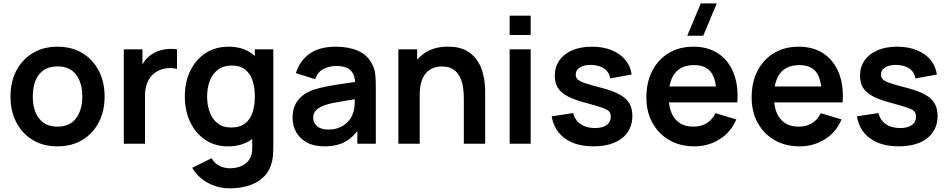

<svg xmlns="http://www.w3.org/2000/svg" viewBox="-20 -822 5422 1098"><path d="M308.7 15Q227.4 15 167 -21.5Q106.6 -58 73.3 -122.3Q40 -186.6 40 -270.2Q40 -354.8 74 -419Q108 -483.2 168.5 -519.1Q228.9 -555 308.7 -555Q390 -555 450.6 -518.5Q511.2 -482.1 544.7 -417.9Q578.2 -353.7 578.2 -270.2Q578.2 -185.9 544.5 -121.7Q510.8 -57.4 450.1 -21.2Q389.4 15 308.7 15ZM308.7 -97.8Q380.2 -97.8 415.5 -146Q450.7 -194.2 450.7 -270.2Q450.7 -348.6 415 -395.4Q379.3 -442.2 308.7 -442.2Q260.2 -442.2 229 -420.3Q197.8 -398.5 182.6 -359.8Q167.5 -321.2 167.5 -270.2Q167.5 -191.4 203.3 -144.6Q239.2 -97.8 308.7 -97.8Z M688 0V-540H794.5V-408.5L781.5 -425.5Q791.7 -452.5 808.4 -474.8Q825.2 -497.2 848.5 -511.7Q868.4 -525.2 892.6 -532.8Q916.8 -540.2 942.3 -542Q967.8 -543.8 992.2 -540V-427.5Q967.8 -434.6 936.8 -431.9Q905.8 -429.2 880.3 -414.7Q855.6 -401.1 839.9 -380.1Q824.2 -359.2 816.7 -332.4Q809.2 -305.7 809.2 -274.3V0Z M1293.8 255Q1249 255 1207.8 240.9Q1166.7 226.8 1133.6 200.5Q1100.5 174.2 1079.3 137.5L1190.5 82.5Q1205.8 111.8 1234.2 126Q1262.6 140.3 1294.7 140.3Q1332.2 140.3 1361.5 127.2Q1390.8 114.2 1407 88.3Q1423.3 62.5 1422.5 24.2V-129.7H1437.3V-540H1543V25.8Q1543 46.6 1541.4 65.2Q1539.8 83.8 1535.5 102.2Q1523.3 154.3 1489.5 188.1Q1455.7 221.8 1405.3 238.4Q1355 255 1293.8 255ZM1283.7 15Q1208.8 15 1153.5 -22.5Q1098.1 -60.1 1067.5 -124.6Q1037 -189.2 1037 -270.2Q1037 -352.2 1067.9 -416.5Q1098.8 -480.8 1155.1 -517.9Q1211.5 -555 1288.2 -555Q1364.9 -555 1417.3 -517.6Q1469.7 -480.2 1496.6 -415.8Q1523.5 -351.3 1523.5 -270.2Q1523.5 -189.2 1496.4 -124.7Q1469.3 -60.2 1416 -22.6Q1362.7 15 1283.7 15ZM1302 -92.8Q1350.5 -92.8 1380.3 -115.3Q1410.2 -137.7 1423.8 -177.7Q1437.3 -217.8 1437.3 -270.2Q1437.3 -322.8 1423.7 -362.7Q1410.1 -402.7 1381.1 -424.9Q1352.1 -447.2 1306.2 -447.2Q1257.5 -447.2 1226.1 -423.3Q1194.7 -399.5 1179.6 -359.3Q1164.5 -319.2 1164.5 -270.2Q1164.5 -220.7 1179.3 -180.4Q1194.2 -140.2 1224.5 -116.5Q1254.9 -92.8 1302 -92.8Z M1834.2 15Q1775.3 15 1734.9 -7.2Q1694.4 -29.4 1673.7 -66.5Q1653 -103.5 1653 -148Q1653 -187.2 1666 -218.2Q1679.1 -249.2 1706.1 -272Q1733.2 -294.8 1775.8 -309.5Q1808.7 -320.2 1852.2 -328.5Q1895.8 -336.8 1947.1 -344.1Q1998.4 -351.4 2054.7 -359.8L2011.3 -335.7Q2011.8 -391.6 1986.4 -418.1Q1961 -444.7 1900.3 -444.7Q1864 -444.7 1830 -427.5Q1796.1 -410.4 1782.5 -369.2L1672.3 -403.7Q1692.4 -472 1748.8 -513.5Q1805.2 -555 1900.7 -555Q1972.8 -555 2027.3 -531.6Q2081.9 -508.2 2108.7 -454.5Q2123.2 -426.2 2126.2 -396.4Q2129.2 -366.7 2129.2 -331.3V0H2023.5V-117.2L2041 -97.8Q2004.5 -39.6 1955.7 -12.3Q1906.9 15 1834.2 15ZM1858 -81.2Q1899 -81.2 1927.9 -95.7Q1956.8 -110.2 1974.2 -131Q1991.5 -151.8 1997.3 -170.7Q2006.8 -193.7 2008.2 -223.4Q2009.7 -253.1 2009.7 -271.7L2046.7 -260.5Q1991.8 -251.8 1952.8 -245.4Q1913.8 -239.1 1885.9 -233.4Q1858.1 -227.7 1836.5 -220.5Q1815.8 -212.8 1801.2 -203Q1786.7 -193.1 1778.9 -180Q1771.2 -166.9 1771.2 -149.5Q1771.2 -129.8 1781 -114.3Q1790.9 -98.8 1810.2 -90Q1829.5 -81.2 1858 -81.2Z M2632.5 0V-260.2Q2632.5 -285.2 2628.9 -316.2Q2625.2 -347.2 2612.7 -376Q2600.1 -404.8 2574.8 -423.3Q2549.6 -441.8 2506.3 -441.8Q2483.5 -441.8 2461 -434.4Q2438.6 -426.9 2420.4 -408.8Q2402.2 -390.7 2391.2 -358.8Q2380.2 -326.8 2380.2 -277.5L2308.7 -308.2Q2308.7 -376.9 2335.4 -433Q2362.2 -489.2 2414.1 -522.2Q2466 -555.3 2542.2 -555.3Q2601.9 -555.3 2641 -535.5Q2680 -515.7 2703 -484.5Q2726 -453.4 2737 -418.4Q2748 -383.3 2751.2 -352Q2754.5 -320.8 2754.5 -301.5V0ZM2258.2 0V-540H2365.5V-372.5H2380.2V0Z M2894.5 -621.8V-732.5H3014.8V-621.8ZM2894.5 0V-540H3014.8V0Z M3373.7 14.8Q3273.4 14.8 3211 -30.1Q3148.7 -75 3135 -156.7L3258 -175.5Q3267.3 -135.5 3300 -112.6Q3332.7 -89.7 3382.2 -89.7Q3425.2 -89.7 3449.1 -106.8Q3473 -123.9 3473 -154.2Q3473 -172.4 3464.2 -183.7Q3455.3 -194.9 3425.9 -205.4Q3396.5 -215.9 3335.5 -232.2Q3267.7 -249.8 3227.6 -270.6Q3187.6 -291.4 3170.1 -319.9Q3152.7 -348.4 3152.7 -389Q3152.7 -439.5 3179 -476.9Q3205.3 -514.2 3253 -534.6Q3300.8 -555 3365.2 -555Q3428 -555 3476.8 -535.5Q3525.6 -515.9 3555.7 -480Q3585.8 -444.2 3592.3 -395.7L3469.3 -373.5Q3464.8 -407.9 3438 -428Q3411.2 -448 3367.2 -450.5Q3324.7 -452.8 3298.6 -437.6Q3272.5 -422.4 3272.5 -395.2Q3272.5 -379.2 3283 -368.3Q3293.6 -357.3 3325.2 -346.5Q3356.8 -335.7 3420 -319.7Q3484.8 -302.9 3523.3 -281.7Q3561.9 -260.5 3579.1 -231Q3596.3 -201.6 3596.3 -159.7Q3596.3 -78.2 3537.2 -31.7Q3478 14.8 3373.7 14.8Z M4001.8 -617.5H3910.3L3987.5 -802.5H4079ZM3951.8 15Q3869.9 15 3808 -20.5Q3746.1 -56.1 3711.3 -119Q3676.5 -182 3676.5 -264.2Q3676.5 -352.7 3710.6 -417.9Q3744.8 -483.2 3805.2 -519.1Q3865.7 -555 3945.2 -555Q4028.9 -555 4087.7 -515.8Q4146.4 -476.7 4175 -405.2Q4203.7 -333.7 4196.6 -236.3H4077V-280.3Q4076.5 -368.5 4046 -409.1Q4015.5 -449.7 3950.2 -449.7Q3876.2 -449.7 3840.1 -403.8Q3804 -358 3804 -270Q3804 -187.8 3840.1 -142.8Q3876.2 -97.8 3945.2 -97.8Q3989.7 -97.8 4021.8 -117.7Q4054 -137.5 4071.5 -174.8L4190.7 -139Q4159.8 -65.8 4094.9 -25.4Q4030 15 3951.8 15ZM3766 -236.3V-327.5H4137.7V-236.3Z M4553.8 15Q4471.9 15 4410 -20.5Q4348.1 -56.1 4313.3 -119Q4278.5 -182 4278.5 -264.2Q4278.5 -352.7 4312.6 -417.9Q4346.8 -483.2 4407.2 -519.1Q4467.7 -555 4547.2 -555Q4630.9 -555 4689.7 -515.8Q4748.4 -476.7 4777 -405.2Q4805.7 -333.7 4798.6 -236.3H4679V-280.3Q4678.5 -368.5 4648 -409.1Q4617.5 -449.7 4552.2 -449.7Q4478.2 -449.7 4442.1 -403.8Q4406 -358 4406 -270Q4406 -187.8 4442.1 -142.8Q4478.2 -97.8 4547.2 -97.8Q4591.7 -97.8 4623.8 -117.7Q4656 -137.5 4673.5 -174.8L4792.7 -139Q4761.8 -65.8 4696.9 -25.4Q4632 15 4553.8 15ZM4368 -236.3V-327.5H4739.7V-236.3Z M5119.2 14.8Q5018.9 14.8 4956.5 -30.1Q4894.2 -75 4880.5 -156.7L5003.5 -175.5Q5012.8 -135.5 5045.5 -112.6Q5078.2 -89.7 5127.7 -89.7Q5170.8 -89.7 5194.6 -106.8Q5218.5 -123.9 5218.5 -154.2Q5218.5 -172.4 5209.7 -183.7Q5200.8 -194.9 5171.4 -205.4Q5142 -215.9 5081 -232.2Q5013.2 -249.8 4973.1 -270.6Q4933.1 -291.4 4915.6 -319.9Q4898.2 -348.4 4898.2 -389Q4898.2 -439.5 4924.5 -476.9Q4950.8 -514.2 4998.5 -534.6Q5046.2 -555 5110.7 -555Q5173.5 -555 5222.3 -535.5Q5271.1 -515.9 5301.2 -480Q5331.2 -444.2 5337.8 -395.7L5214.8 -373.5Q5210.3 -407.9 5183.5 -428Q5156.8 -448 5112.7 -450.5Q5070.2 -452.8 5044.1 -437.6Q5018 -422.4 5018 -395.2Q5018 -379.2 5028.5 -368.3Q5039.1 -357.3 5070.7 -346.5Q5102.3 -335.7 5165.5 -319.7Q5230.2 -302.9 5268.8 -281.7Q5307.4 -260.5 5324.6 -231Q5341.8 -201.6 5341.8 -159.7Q5341.8 -78.2 5282.7 -31.7Q5223.5 14.8 5119.2 14.8Z"/></svg>

Font: Manrope ExtraLight
Style: Regular
Weight: 200
Designer: Mikhail Sharanda
Foundry: Mikhail Sharanda
Version: Version 4.505